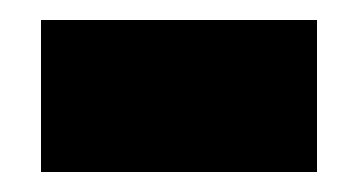

<svg xmlns="http://www.w3.org/2000/svg" viewBox="-20 -364 358 192"><path d="M21 -192H297V-344H21Z"/></svg>

Font: Noto Sans Thai Looped UI Narrow Black
Style: Regular
Weight: 900
Width: 4
Designer: Cadson Demak Team
Foundry: Cadson Demak Co., Ltd.
Version: Version 1.000